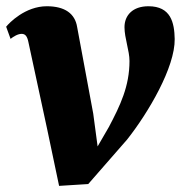

<svg xmlns="http://www.w3.org/2000/svg" viewBox="-32 -588 582 618"><path d="M158.2 10.3 252 4.4 377 -138.7C445.8 -225.6 531.7 -372.1 530.3 -462.4C529.3 -515.1 518.1 -567.9 445.8 -567.9C395 -567.9 368.7 -538.6 368.7 -500.5C368.7 -465.3 384.8 -424.8 384.8 -391.6C384.8 -310.5 355 -248.5 318.4 -179.2L282.2 -116.7L268.1 -222.2L216.3 -501C209.5 -543.9 177.2 -567.9 118.7 -567.9C48.8 -567.9 -2.9 -513.7 -12.2 -502L2 -462.9C11.2 -470.2 25.9 -479.5 38.6 -479C49.3 -478.5 55.7 -471.7 59.6 -451.7L119.6 -173.3Z"/></svg>

Font: Merriweather
Style: Heavy Italic
Weight: 900
Italic angle: -7.5°
Designer: Eben Sorkin
Foundry: Eben Sorkin
Version: Version 1.001